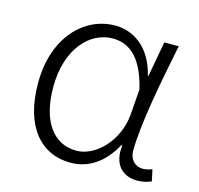

<svg xmlns="http://www.w3.org/2000/svg" viewBox="-87 -640 775 746"><g transform="rotate(15 301.0 -267.0)"><path d="M257 13C329 13 389 -27 431 -104H435C425 -26 467 13 525 13C551 13 569 7 582 1L572 -45C561 -41 547 -37 534 -37C505 -37 481 -59 481 -95C481 -201 517 -385 547 -533H489L463 -391H461C433 -505 358 -547 289 -547C166 -547 56 -440 56 -254C56 -78 139 13 257 13ZM267 -38C172 -38 117 -121 117 -254C117 -410 202 -496 292 -496C344 -496 410 -472 443 -331L435 -226C426 -124 347 -38 267 -38Z"/></g></svg>

Font: Genne Gothic Light
Style: Regular
Weight: 300
Designer: Ryoko NISHIZUKA (kana & ideographs); Paul D. Hunt (Latin, Greek & Cyrillic); Wenlong ZHANG (bopomofo); Sandoll Communica
Foundry: Adobe Systems Incorporated
Version: Version 1.004;PS 1.004;hotconv 16.6.51;makeotf.lib2.5.65220